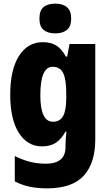

<svg xmlns="http://www.w3.org/2000/svg" viewBox="-20 -792 598 1052"><path d="M214 -561Q259 -561 288.5 -542.5Q318 -524 341 -482H348L361 -551H502V-28Q502 102 438.5 171Q375 240 239 240Q185 240 142.5 231Q100 222 61 202V63Q106 85 146.5 95Q187 105 232 105Q283 105 311 83Q339 61 339 12V3Q339 -12 340.5 -33Q342 -54 344 -71H339Q317 -31 287 -10.5Q257 10 210 10Q130 10 83 -64.5Q36 -139 36 -273Q36 -410 84 -485.5Q132 -561 214 -561ZM268 -426Q201 -426 201 -270Q201 -125 270 -125Q309 -125 326 -156.5Q343 -188 343 -255V-282Q343 -356 326.5 -391Q310 -426 268 -426ZM283 -772Q324 -772 347 -752.5Q370 -733 370 -690Q370 -647 346.5 -628Q323 -609 283 -609Q242 -609 219 -628Q196 -647 196 -690Q196 -734 218.5 -753Q241 -772 283 -772Z"/></svg>

Font: Noto Sans Bengali Condensed ExtraBold
Style: Regular
Weight: 800
Width: 3
Designer: Joana Ranito - Universal Thirst; Jelle Bosma - Monotype Design Team
Foundry: Universal Thirst ehf.
Version: Version 3.000; ttfautohint (v1.8.4.7-5d5b)